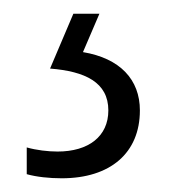

<svg xmlns="http://www.w3.org/2000/svg" viewBox="-20 -20 254 280"><path d="M184 141C184 96 155 65 101 56L125 0H87L53 80C104 84 138 100 138 141C138 179 109 201 64 201C50 201 33 199 19 195V234C33 238 52 240 70 240C141 240 184 203 184 141Z"/></svg>

Font: Noto Sans Georgian ExtraCondensed Light
Style: Regular
Weight: 300
Width: 2
Designer: Monotype Design Team, Akaki Razmadze
Foundry: Google LLC
Version: Version 2.005